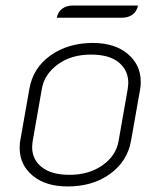

<svg xmlns="http://www.w3.org/2000/svg" viewBox="-20 -664 580 693"><path d="M51 -130Q51 -147 53 -156L86 -343Q99 -419 162.5 -464Q226 -509 315 -509Q394 -509 441 -469.5Q488 -430 488 -369Q488 -352 486 -343L453 -156Q440 -82 377.5 -36.5Q315 9 224 9Q145 9 98 -30Q51 -69 51 -130ZM408 -155 441 -343Q443 -359 443 -365Q443 -410 409 -438.5Q375 -467 308 -467Q237 -467 188.5 -431.5Q140 -396 131 -343L98 -155Q96 -141 96 -133Q96 -88 131 -60.5Q166 -33 231 -33Q301 -33 350 -67.5Q399 -102 408 -155ZM242 -644H478Q474 -623 458.5 -611.5Q443 -600 420 -600H185Q189 -621 204.5 -632.5Q220 -644 242 -644Z"/></svg>

Font: K2D Thin
Style: Italic
Weight: 100
Italic angle: -10°
Designer: Katatrad Aksorn Co.,Ltd.
Foundry: Cadson Demak Co.,Ltd.
Version: Version 1.000; ttfautohint (v1.6)